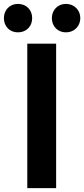

<svg xmlns="http://www.w3.org/2000/svg" viewBox="-49 -965 432 985"><path d="M239 -370V-741H91V0H165H239ZM96 -924C83 -937 65 -945 43 -945C0 -945 -29 -913 -29 -872C-29 -830 0 -799 43 -799C65 -799 83 -807 96 -820C109 -833 116 -851 116 -872C116 -893 109 -911 96 -924ZM342 -924C329 -937 311 -945 289 -945C247 -945 217 -913 217 -872C217 -830 247 -799 289 -799C311 -799 329 -807 342 -820C355 -833 363 -851 363 -872C363 -893 355 -911 342 -924Z"/></svg>

Font: GenSekiGothic2 TW B
Style: Regular
Weight: 700
Version: Version 2.100;PS 2.1;hotconv 16.6.51;makeotf.lib2.5.65220 DE